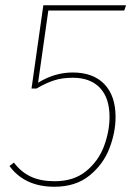

<svg xmlns="http://www.w3.org/2000/svg" viewBox="-20 -701 522 731"><path d="M16 -69 33 -82Q60 -46 97.5 -28.5Q135 -11 188 -11Q261 -11 308 -49.5Q355 -88 376 -144.5Q397 -201 397 -256Q397 -328 360.5 -366.5Q324 -405 257 -405Q217 -405 186 -395Q155 -385 119 -364H100L145 -681H460L453 -661H164L125 -386Q188 -425 257 -425Q335 -425 377.5 -380.5Q420 -336 420 -256Q420 -197 396.5 -136Q373 -75 320.5 -32.5Q268 10 187 10Q74 10 16 -69Z"/></svg>

Font: Fira Sans Thin
Style: Italic
Weight: 250
Italic angle: -8°
Designer: Carrois Corporate & Edenspiekermann AG
Foundry: Carrois Corporate GbR & Edenspiekermann AG
Version: Version 4.203